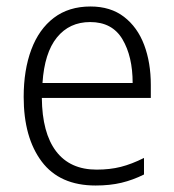

<svg xmlns="http://www.w3.org/2000/svg" viewBox="-20 -562 536 592"><path d="M259 -542Q321 -542 362.5 -510Q404 -478 424.5 -423.5Q445 -369 445 -300V-260H109Q110 -152 153 -95.5Q196 -39 278 -39Q319 -39 352.5 -47.5Q386 -56 424 -75V-24Q390 -7 354.5 1.5Q319 10 275 10Q164 10 108.5 -64Q53 -138 53 -263Q53 -346 76.5 -409Q100 -472 146 -507Q192 -542 259 -542ZM258 -494Q194 -494 155.5 -446.5Q117 -399 111 -306H389Q389 -388 357.5 -441Q326 -494 258 -494Z"/></svg>

Font: Noto Sans Lao SemiCondensed Light
Style: Regular
Weight: 300
Width: 4
Designer: Monotype Design Team
Foundry: Monotype Imaging Inc.
Version: Version 2.003; ttfautohint (v1.8.4.7-5d5b)